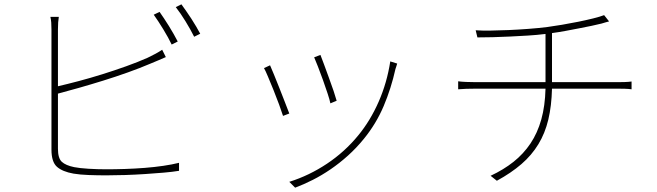

<svg xmlns="http://www.w3.org/2000/svg" viewBox="-20 -812 3040 888"><path d="M774 -606Q767 -621 757 -639Q747 -657 735.5 -676Q724 -695 712.5 -712.5Q701 -730 691 -744L718 -757Q727 -744 738.5 -727Q750 -710 761 -692Q772 -674 783 -655Q794 -636 802 -620ZM248 -124Q248 -80 266 -63.5Q284 -47 323 -39Q348 -34 389.5 -31.5Q431 -29 472 -29Q512 -29 558 -30.5Q604 -32 649 -35.5Q694 -39 735 -45Q776 -51 808 -59V-22Q778 -17 737 -13.5Q696 -10 650.5 -7Q605 -4 558.5 -2.5Q512 -1 472 -1Q431 -1 390.5 -2.5Q350 -4 320 -9Q269 -18 243.5 -40.5Q218 -63 218 -120V-676Q218 -695 217 -708Q216 -721 213 -734H252Q250 -721 249 -708.5Q248 -696 248 -676V-413Q291 -423 344 -437Q397 -451 453 -468.5Q509 -486 563.5 -505.5Q618 -525 663 -545Q682 -554 699.5 -563.5Q717 -573 730 -582L747 -548Q733 -542 713.5 -533.5Q694 -525 674 -517Q627 -497 571 -477Q515 -457 457 -439Q399 -421 344.5 -405.5Q290 -390 248 -379ZM819 -792Q829 -778 841 -761Q853 -744 865 -725.5Q877 -707 887.5 -689Q898 -671 906 -656L878 -642Q861 -676 838 -713.5Q815 -751 793 -779Z M1462 -558Q1468 -544 1478.5 -514.5Q1489 -485 1501 -453Q1513 -421 1523 -391Q1533 -361 1537 -346L1508 -334Q1505 -350 1495 -380Q1485 -410 1473.5 -442.5Q1462 -475 1450.5 -504Q1439 -533 1433 -547ZM1817 -518Q1815 -512 1813 -505Q1811 -498 1809 -493Q1789 -403 1754.5 -321.5Q1720 -240 1663 -170Q1628 -127 1589 -92Q1550 -57 1509 -29Q1468 -1 1426.5 20Q1385 41 1345 56L1318 29Q1410 0 1492.5 -55Q1575 -110 1637 -186Q1693 -254 1731.5 -342Q1770 -430 1785 -528ZM1229 -510Q1235 -497 1247 -467.5Q1259 -438 1272.5 -404Q1286 -370 1298.5 -337.5Q1311 -305 1318 -287L1289 -276Q1283 -295 1271 -328Q1259 -361 1245 -395.5Q1231 -430 1219 -458.5Q1207 -487 1201 -497Z M2833 -432Q2850 -432 2868 -432.5Q2886 -433 2901 -435V-399Q2888 -401 2869.5 -401.5Q2851 -402 2834 -402H2533Q2531 -322 2516 -259Q2501 -196 2470 -145Q2439 -94 2391.5 -53Q2344 -12 2278 24L2249 1Q2309 -27 2355 -63.5Q2401 -100 2433.5 -148.5Q2466 -197 2483.5 -259.5Q2501 -322 2503 -402H2184Q2132 -402 2099 -399V-436Q2112 -434 2136 -433Q2160 -432 2182 -432H2503V-655Q2463 -650 2421.5 -647.5Q2380 -645 2339 -643Q2298 -641 2259.5 -640Q2221 -639 2188 -639L2180 -672Q2208 -670 2248 -670.5Q2288 -671 2333 -673Q2378 -675 2424.5 -678.5Q2471 -682 2511 -687Q2541 -691 2579.5 -697.5Q2618 -704 2655 -711.5Q2692 -719 2724 -727Q2756 -735 2774 -742L2797 -713Q2789 -711 2780.5 -708.5Q2772 -706 2762 -703Q2743 -698 2716 -692.5Q2689 -687 2658.5 -681Q2628 -675 2595.5 -669Q2563 -663 2533 -659V-432Z"/></svg>

Font: SpoqaHanSans
Style: Thin
Weight: 250
Designer: [Spoqa Han Sans] Dong-huui Kim \uAE40 \uB3D9 \uD718   [Noto Sans] Ryoko NISHIZUKA \u897F \u585A \u6DBC \u5B50  (kana & i
Foundry: Spoqa (http://bi.spoqa.com)
Version: Version 1.004;PS 1.004;hotconv 1.0.82;makeotf.lib2.5.63406